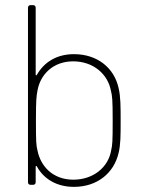

<svg xmlns="http://www.w3.org/2000/svg" viewBox="-20 -720 551 748"><path d="M442 -377C425 -455 360 -509 268 -509C201 -509 152 -478 124 -429C122 -425 119 -426 119 -430V-690C119 -696 115 -700 109 -700H99C93 -700 89 -696 89 -690V-10C89 -4 93 0 99 0H109C115 0 119 -4 119 -10V-70C119 -74 122 -75 124 -71C151 -22 202 8 268 8C359 8 424 -46 442 -124C450 -156 450 -193 450 -249C450 -305 450 -344 442 -377ZM413 -134C402 -68 343 -20 266 -20C185 -20 138 -73 126 -134C121 -154 120 -166 120 -250C120 -333 122 -345 126 -367C137 -430 187 -481 265 -481C344 -481 400 -431 412 -367C417 -347 419 -335 419 -251C419 -168 418 -156 413 -134Z"/></svg>

Font: Barlow Thin
Style: Regular
Weight: 250
Designer: Jeremy Tribby
Foundry: Tribby Type
Version: Version 1.422;hotconv 1.0.109;makeotfexe 2.5.65596